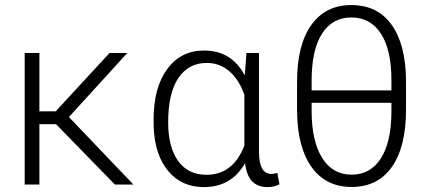

<svg xmlns="http://www.w3.org/2000/svg" viewBox="-20 -741 1718 771"><path d="M205.1 -242.2H138.2V0H79.1V-528.3H138.2V-293.9H203.6L419.9 -528.3H491.2L256.8 -271L515.6 0H441.4Z M1020 -528.3V-130.9Q1020.5 -42.5 1069.3 -42.5Q1079.6 -42.5 1093.8 -46.4L1102.1 -1Q1082 10.3 1054.2 10.3Q1016.1 10.3 993.4 -12Q970.7 -34.2 963.9 -85.9Q910.2 10.3 798.3 10.3Q710 10.3 656 -53.5Q602.1 -117.2 597.2 -229L596.7 -259.8Q596.7 -389.2 651.4 -463.6Q706.1 -538.1 799.3 -538.1Q910.2 -538.1 962.9 -438L969.7 -528.3ZM655.3 -249.5Q655.3 -149.9 695.3 -94.5Q735.4 -39.1 809.1 -39.1Q916 -39.1 961.4 -156.7V-359.9Q939.9 -421.4 901.1 -454.8Q862.3 -488.3 810.1 -488.3Q737.3 -488.3 696.3 -427.7Q655.3 -367.2 655.3 -249.5Z M1610.4 -300.8Q1610.4 -151.4 1553.7 -70.8Q1497.1 9.8 1392.1 9.8Q1288.6 9.8 1231.4 -69.8Q1174.3 -149.4 1172.9 -294.4V-412.1Q1172.9 -560.5 1230 -640.6Q1287.1 -720.7 1391.1 -720.7Q1495.6 -720.7 1552.5 -641.6Q1609.4 -562.5 1610.4 -416.5ZM1231.4 -377.9H1551.8V-419.4Q1551.8 -541.5 1509.5 -606.2Q1467.3 -670.9 1391.1 -670.9Q1314.9 -670.9 1273.2 -606Q1231.4 -541 1231.4 -417.5ZM1551.8 -328.1H1231.4V-294.4Q1231.4 -174.8 1273.4 -107.2Q1315.4 -39.6 1392.1 -39.6Q1466.3 -39.6 1508.3 -103.3Q1550.3 -167 1551.8 -287.1Z"/></svg>

Font: RobotoInd Light
Style: Regular
Weight: 300
Designer: Google
Version: Version 2.001151; 2014